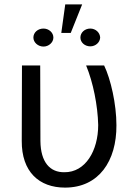

<svg xmlns="http://www.w3.org/2000/svg" viewBox="-20 -844 630 874"><path d="M80 -546 79 -203C78 -62 158 10 276 10C430 10 511 -111 510 -274C510 -370 484 -484 454 -546H372C404 -469 425 -363 427 -275C427 -158 369 -59 273 -60C208 -59 165 -105 164 -202L163 -546ZM132 -673C132 -651 153 -632 178 -632C202 -632 223 -651 223 -673C223 -696 202 -714 178 -714C152 -714 132 -696 132 -673ZM259 -694H302L354 -824H277ZM346 -673C346 -651 366 -633 391 -633C415 -633 435 -651 436 -673C435 -696 415 -714 391 -714C366 -714 346 -696 346 -673Z"/></svg>

Font: Wafeq
Style: Regular
Weight: 400
Designer: Rasmus Andersson & Azza Alameddine
Foundry: Google & TypeTogether
Version: Version 3.000;FEAKit 1.0